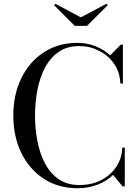

<svg xmlns="http://www.w3.org/2000/svg" viewBox="-20 -987 739 1017"><path d="M408 -895 543.5 -967 551 -960 441 -850H376L266 -960L273.5 -967ZM641 -205V0H629L579 -60.5Q545.5 -27.5 496.8 -8.8Q448 10 390.5 10Q289 10 212.5 -39.8Q136 -89.5 93.2 -176.5Q50.5 -263.5 50.5 -375Q50.5 -486.5 93.2 -573.5Q136 -660.5 212.5 -710.2Q289 -760 390.5 -760Q440.5 -760 485.5 -742.2Q530.5 -724.5 564 -694L619 -750H631V-545H617.5Q615.5 -604.5 584.5 -649Q553.5 -693.5 504.5 -718.2Q455.5 -743 400.5 -743Q335 -743 290 -711.5Q245 -680 217.5 -627Q190 -574 177.8 -508.5Q165.5 -443 165.5 -375Q165.5 -307 177.8 -241.5Q190 -176 217.5 -123Q245 -70 290 -38.5Q335 -7 400.5 -7Q467.5 -7 518 -34Q568.5 -61 597.2 -105.8Q626 -150.5 627.5 -205Z"/></svg>

Font: Bodoni* 16
Style: Regular
Weight: 400
Version: Version 2.2